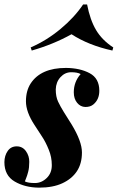

<svg xmlns="http://www.w3.org/2000/svg" viewBox="-39 -840 536 874"><path d="M296.9 -419.9Q296.9 -467.3 328.1 -502.9Q313.5 -511.2 285.2 -511.2Q256.8 -511.2 236.3 -488.8Q215.8 -466.3 214.8 -433.1Q214.8 -399.4 225.6 -377Q236.3 -354.5 251.5 -330.1Q267.6 -305.7 287.1 -273.4Q334 -196.3 334 -146Q334 -95.2 311 -60.5Q288.1 -25.9 245.1 -5.9Q202.1 14.2 138.7 14.2Q74.7 13.7 27.8 -13.7Q-19 -41 -19 -102.1Q-18.6 -131.8 -3.9 -152.8Q10.7 -173.8 37.1 -173.8Q63.5 -173.8 79.1 -151.9Q94.7 -129.9 94.2 -103Q94.2 -76.2 89.4 -58.6Q85 -41 80.1 -29.3Q75.2 -17.6 74.2 -14.2Q88.9 -6.8 119.6 -6.8Q150.4 -6.8 173.8 -29.8Q197.3 -52.7 196.8 -88.9Q196.8 -125 183.1 -158.2Q169.4 -192.4 153.3 -216.8Q137.2 -241.2 117.7 -271.5Q79.1 -330.6 79.1 -378.9Q79.1 -426.8 100.6 -460Q147 -530.8 261.2 -530.8Q325.2 -530.3 369.1 -506.8Q413.1 -483.4 413.1 -426.8Q413.1 -386.7 385.7 -364.3Q372.1 -353 349.6 -353Q327.1 -353.5 312 -372.1Q296.9 -390.6 296.9 -419.9ZM472.7 -609.9Q363.8 -633.8 286.6 -684.1Q203.1 -637.7 105.5 -609.9L100.6 -624Q172.9 -655.3 236.3 -708Q299.8 -760.7 339.4 -819.8H357.4Q371.1 -749 398.4 -703.1Q425.8 -657.2 476.6 -624Z"/></svg>

Font: PlayfairDisplay-BoldItalic
Style: Bold Italic
Weight: 700
Italic angle: -14.9847°
Designer: Claus Eggers Sørensen
Foundry: Claus Eggers Sørensen
Version: Version 1.002;PS 001.002;hotconv 1.0.70;makeotf.lib2.5.58329